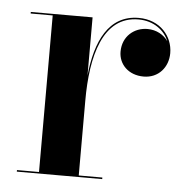

<svg xmlns="http://www.w3.org/2000/svg" viewBox="-41 -511 540 551"><g transform="rotate(5 228.5 -235.0)"><path d="M27 -4.5V0H273V-4.5H205V-220.5C205 -347 233.5 -465.5 337 -465.5C380.5 -465.5 412 -441.5 424.5 -410.5C412.5 -428 391 -440.5 365 -440.5C327 -440.5 293.5 -413.5 293.5 -369C293.5 -333 321.5 -303.5 365.5 -303.5C408.5 -303.5 436 -336.5 436 -377C436 -425.5 399 -470 337.5 -470C250.5 -470 215 -391.5 205 -292V-460H27V-455.5H90.5V-4.5Z"/></g></svg>

Font: Bodoni* 36pt Medium
Style: Regular
Weight: 500
Version: Version 2.3